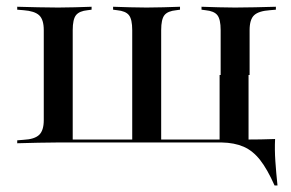

<svg xmlns="http://www.w3.org/2000/svg" viewBox="-20 -435 885 583"><path d="M156.5 -2.4Q124.2 -2.4 95.6 -1.6Q66.9 -0.8 32.3 0V-8.9L51.6 -10.5Q84.7 -12.1 98.8 -25.4Q112.9 -38.7 112.9 -70.2V-343.5Q112.9 -375.8 98.8 -388.7Q84.7 -401.6 51.6 -404L32.3 -405.6V-414.5Q66.9 -413.7 95.6 -412.9Q124.2 -412.1 156.5 -412.1Q183.9 -412.1 207.7 -412.9Q231.5 -413.7 258.1 -414.5V-405.6L246 -404Q221 -401.6 210.9 -389.1Q200.8 -376.6 200.8 -343.5V-11.3H733.1L737.9 -2.4H156.5ZM381.5 -4V-343.5Q381.5 -376.6 371.4 -389.1Q361.3 -401.6 335.5 -404L323.4 -405.6V-414.5Q350.8 -413.7 374.6 -412.9Q398.4 -412.1 425 -412.1Q452.4 -412.1 476.2 -412.9Q500 -413.7 526.6 -414.5V-405.6L515.3 -404Q489.5 -401.6 479.4 -389.1Q469.4 -376.6 469.4 -343.5V-4ZM650 -207.3V-343.5Q650 -376.6 639.9 -389.1Q629.8 -401.6 604 -404L591.9 -405.6V-414.5Q619.4 -413.7 643.1 -412.9Q666.9 -412.1 693.5 -412.1Q725.8 -412.1 754.8 -412.9Q783.9 -413.7 817.7 -414.5V-405.6L799.2 -404Q765.3 -401.6 751.6 -388.7Q737.9 -375.8 737.9 -343.5V-207.3ZM646.8 -2.4V-207.3H734.7V-2.4ZM646.8 -2.4 647.6 -10.5 717.7 -11.3H653.2H727.4Q750 -11.3 771.8 -11.7Q793.5 -12.1 815.3 -12.9Q813.7 19.4 816.1 54.4Q818.5 89.5 822.6 128.2H813.7Q791.9 79 769.8 50.8Q747.6 22.6 719.8 10.5Q691.9 -1.6 653.2 -2.4Z"/></svg>

Font: Playfair 144pt SemiExpanded Medium
Style: Regular
Weight: 500
Width: 6
Designer: Claus Eggers Sørensen
Foundry: Claus Eggers Sørensen
Version: Version 2.203